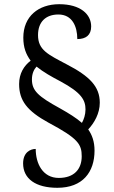

<svg xmlns="http://www.w3.org/2000/svg" viewBox="-20 -780 543 914"><path d="M253 114C374 114 430 39 430 -63C430 -107 418 -138 400 -164C429 -195 455 -240 455 -291C455 -368 407 -417 297 -474C208 -521 161 -542 161 -613C161 -676 198 -711 258 -711C324 -711 348 -654 348 -594C389 -594 414 -613 414 -654C414 -712 363 -760 262 -760C163 -760 91 -702 91 -601C91 -553 104 -521 126 -491C94 -467 71 -430 71 -380C71 -301 109 -252 211 -196C352 -121 369 -93 369 -36C369 25 333 67 260 67C183 67 150 -2 150 -71C126 -71 90 -56 90 -2C90 71 150 114 253 114ZM370 -195C344 -218 307 -241 266 -264C162 -321 132 -348 132 -402C132 -430 142 -450 154 -463C186 -437 225 -415 269 -392C367 -339 387 -304 387 -259C387 -234 379 -211 370 -195Z"/></svg>

Font: Noto Serif Sinhala SemiCondensed
Style: Regular
Weight: 400
Width: 4
Designer: Jelle Bosma - Monotype Design Team
Foundry: Monotype Imaging Inc.
Version: Version 2.007